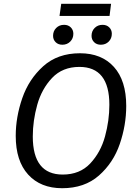

<svg xmlns="http://www.w3.org/2000/svg" viewBox="-20 -981 727 1013"><path d="M646 -422Q646 -321 612 -221.5Q578 -122 502 -55Q426 12 308 12Q194 12 128.5 -60Q63 -132 63 -264Q63 -363 97.5 -463Q132 -563 208 -631.5Q284 -700 402 -700Q516 -700 581 -628Q646 -556 646 -422ZM153 -261Q153 -60 311 -60Q401 -60 456 -118.5Q511 -177 534 -261Q557 -345 557 -428Q557 -628 399 -628Q310 -628 255 -570Q200 -512 176.5 -428Q153 -344 153 -261ZM260 -792Q260 -817 276.5 -833.5Q293 -850 318 -850Q340 -850 353.5 -836.5Q367 -823 367 -803Q367 -778 350.5 -761.5Q334 -745 309 -745Q287 -745 273.5 -758.5Q260 -772 260 -792ZM463 -792Q463 -817 479.5 -833.5Q496 -850 521 -850Q543 -850 556.5 -836.5Q570 -823 570 -803Q570 -778 553.5 -761.5Q537 -745 512 -745Q490 -745 476.5 -758.5Q463 -772 463 -792ZM294 -897 303 -961H566L558 -897Z"/></svg>

Font: FiraGO Book
Style: Italic
Weight: 350
Italic angle: -8°
Designer: bBox Type GmbH
Foundry: bBox Type GmbH
Version: Version 1.001